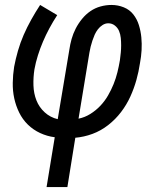

<svg xmlns="http://www.w3.org/2000/svg" viewBox="-20 -550 640 775"><path d="M168 205 201 4Q170 0 142 -13Q114 -26 92.5 -47Q71 -68 57.5 -95.5Q44 -123 37.5 -153Q31 -183 31.5 -215.5Q32 -248 37 -280Q43 -312 52.5 -345Q62 -378 75.5 -409Q89 -440 106 -470.5Q123 -501 142 -530L211 -489Q194 -463 179.5 -436Q165 -409 153.5 -382Q142 -355 133 -326.5Q124 -298 119 -270Q114 -238 115 -205.5Q116 -173 127 -145Q138 -117 160.5 -96.5Q183 -76 213 -69L260 -350Q263 -371 269 -392.5Q275 -414 285.5 -434.5Q296 -455 311 -473.5Q326 -492 345 -505Q364 -518 386 -524Q408 -530 430 -530Q456 -530 479.5 -520.5Q503 -511 518 -492Q533 -473 540.5 -449Q548 -425 550.5 -399.5Q553 -374 551.5 -347.5Q550 -321 545 -295Q540 -261 530.5 -227Q521 -193 506 -160Q491 -127 468.5 -97.5Q446 -68 416.5 -45Q387 -22 353 -9.5Q319 3 284 6L252 205ZM297 -71Q322 -76 344.5 -90Q367 -104 385 -123Q403 -142 416 -164.5Q429 -187 438.5 -210.5Q448 -234 454 -258.5Q460 -283 464 -307Q466 -322 467.5 -337Q469 -352 469 -367Q469 -382 467.5 -397Q466 -412 460.5 -425Q455 -438 443.5 -447Q432 -456 417 -456Q405 -456 394 -449Q383 -442 375 -431.5Q367 -421 362 -409.5Q357 -398 353 -386Q349 -374 346 -362Q343 -350 341 -338Z"/></svg>

Font: Iosevka Curly Slab ExObl
Style: Regular
Weight: 400
Width: 7
Italic angle: -9°
Monospace: yes
Designer: Belleve Invis
Foundry: Belleve Invis
Version: Version 11.1.0; ttfautohint (v1.8.3)